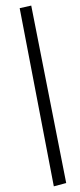

<svg xmlns="http://www.w3.org/2000/svg" viewBox="-20 -656 282 681"><path d="M90.8 -636.2 214.8 -6.8 170.9 4.9 49.8 -627Z"/></svg>

Font: Unna-Italic
Style: Italic
Weight: 400
Italic angle: -8°
Designer: Jorge de Buen U.
Foundry: Omnibus-Type
Version: Version 2.006;PS 002.006;hotconv 1.0.70;makeotf.lib2.5.58329